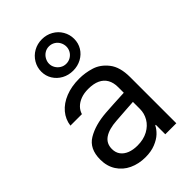

<svg xmlns="http://www.w3.org/2000/svg" viewBox="-247 -922 1029 1029"><g transform="rotate(-45 267.5 -408.0)"><path d="M251.4 -236.2Q191.6 -232.4 159 -210.5Q126.4 -188.5 126.4 -146.4Q126.4 -119.1 140.5 -100.3Q154.7 -81.5 179.6 -71.8Q204.4 -62.2 236.9 -62.2Q282.8 -62.2 316.5 -80.5Q350.1 -98.8 367.4 -128.5Q384.7 -158.1 384.7 -192V-357.7Q384.7 -391.6 371.2 -415.4Q357.7 -439.2 331 -451.7Q304.2 -464.1 264.5 -464.1Q232 -464.1 207.5 -454.8Q183 -445.4 167.1 -429.4Q151.2 -413.3 145 -392.3H58Q63.2 -434.7 91 -467.7Q118.8 -500.7 164.7 -519Q210.6 -537.3 268.6 -537.3Q314.2 -537.3 358.4 -523.5Q402.6 -509.7 435.4 -467.9Q468.2 -426.1 468.2 -349.4V0H384.7V-71.8H380.5Q370.5 -51.5 350.7 -32.6Q330.8 -13.8 298.3 -0.7Q265.9 12.4 223.1 12.4Q172.3 12.4 131 -6.9Q89.8 -26.2 66 -63.2Q42.1 -100.1 42.1 -150.6Q42.1 -232.4 98.4 -266.2Q154.7 -300.1 241 -306.6Q266.2 -308.4 298.9 -310.3Q331.5 -312.2 361.2 -313.5Q381.9 -314.9 390.2 -314.9L391.6 -245.9Q371.5 -244.8 328.2 -241.7Q284.9 -238.6 251.4 -236.2ZM151.9 -707.2Q151.9 -739.6 168.5 -767.6Q185.1 -795.6 213.7 -811.8Q242.4 -828 276.9 -828Q311.5 -828 340.1 -811.8Q368.8 -795.6 385 -767.6Q401.2 -739.6 401.2 -707.2Q401.2 -674.4 385 -647.6Q368.8 -620.9 340.1 -605.3Q311.5 -589.8 276.9 -589.8Q242.1 -589.8 213.6 -605.3Q185.1 -620.9 168.5 -647.6Q151.9 -674.4 151.9 -707.2ZM342.5 -707.2Q342.5 -724.1 334.3 -739.8Q326 -755.5 310.8 -764.8Q295.6 -774.2 276.9 -774.2Q258.6 -774.2 243.6 -764.8Q228.6 -755.5 220 -739.8Q211.3 -724.1 211.3 -707.2Q211.3 -690.6 220 -675.8Q228.6 -660.9 243.6 -651.6Q258.6 -642.3 276.9 -642.3Q295.6 -642.3 310.8 -651.6Q326 -660.9 334.3 -675.8Q342.5 -690.6 342.5 -707.2Z"/></g></svg>

Font: Pretendard Variable
Style: Regular
Weight: 400
Designer: Base glyphs from Inter by Rasmus Andersson; Hangul glyphs from Noto Sans CJK(Source Han Sans) by Jang Soo-young and Kang
Foundry: Kil Hyung-jin
Version: Version 1.100;FEAKit 1.0